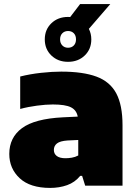

<svg xmlns="http://www.w3.org/2000/svg" viewBox="-20 -910 670 941"><path d="M226 11Q127.5 11 76.5 -36.5Q25.5 -84 25.5 -155.5Q25.5 -236 87.8 -282Q150 -328 288 -335L361 -338.5Q355 -370.5 327.5 -384.2Q300 -398 239 -398Q205 -398 161.2 -392.2Q117.5 -386.5 79 -376V-535Q126.5 -547 180.8 -553Q235 -559 280 -559Q386.5 -559 452.8 -534.5Q519 -510 549.8 -452.5Q580.5 -395 580.5 -296V0H397.5L382.5 -48H373Q347 -16 308.8 -2.5Q270.5 11 226 11ZM244 -175Q244 -156.5 258.2 -145.5Q272.5 -134.5 301 -134.5Q315.5 -134.5 332 -137.2Q348.5 -140 363.5 -148V-224L311 -221.5Q274.5 -219 259.2 -207Q244 -195 244 -175ZM313.5 -607Q264 -607 231.8 -638Q199.5 -669 199.5 -717Q199.5 -765 231.8 -796Q264 -827 313.5 -827Q319 -827 324 -826.5L372.5 -890H520.5L415.5 -768.5Q427.5 -745 427.5 -717Q427.5 -669 395.2 -638Q363 -607 313.5 -607ZM313.5 -676Q331 -676 341.8 -687.2Q352.5 -698.5 352.5 -717Q352.5 -736 341.8 -747Q331 -758 313.5 -758Q296.5 -758 285.5 -747Q274.5 -736 274.5 -717Q274.5 -698.5 285.5 -687.2Q296.5 -676 313.5 -676Z"/></svg>

Font: Encode Sans Semi Expanded Black
Style: Regular
Weight: 900
Width: 6
Designer: Multiple Designers
Foundry: Impallari Type
Version: Version 3.000; ttfautohint (v1.8.3) -l 8 -r 50 -G 200 -x 14 